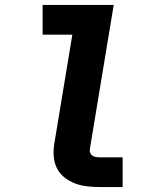

<svg xmlns="http://www.w3.org/2000/svg" viewBox="-20 -755 640 775"><path d="M382 0Q356 0 330.5 -3Q305 -6 282 -15Q259 -24 240 -39Q221 -54 210 -75.5Q199 -97 197 -123Q195 -149 199 -174L272 -615H152V-735H439L343 -155Q341 -147 343.5 -139.5Q346 -132 352 -127.5Q358 -123 366 -121.5Q374 -120 382 -120H475V0Z"/></svg>

Font: Iosevka Curly Slab HvEx
Style: Italic
Weight: 900
Width: 7
Italic angle: -9°
Monospace: yes
Designer: Belleve Invis
Foundry: Belleve Invis
Version: Version 11.1.0; ttfautohint (v1.8.3)